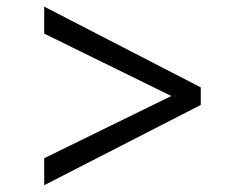

<svg xmlns="http://www.w3.org/2000/svg" viewBox="-20 -588 708 580"><path d="M113.5 -28.5V-110L497.5 -298L113.5 -486.5V-568L586.5 -324V-271Z"/></svg>

Font: Merriweather 36pt
Style: Regular
Weight: 400
Designer: Eben Sorkin
Foundry: Eben Sorkin
Version: Version 2.100